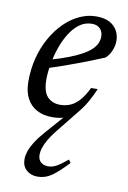

<svg xmlns="http://www.w3.org/2000/svg" viewBox="-81 -486 534 801"><g transform="rotate(10 186.0 -85.5)"><path d="M266.5 -43.5 178 67Q160 89.5 149 109Q138 128.5 133 144.2Q128 160 128 173Q128 193 139.8 204Q151.5 215 171.5 215Q187 215 203.8 206.8Q220.5 198.5 252.5 172L261.5 185Q221.5 227.5 194.5 246.2Q167.5 265 135.5 265Q106.5 265 88 248.5Q69.5 232 69.5 203Q69.5 187.5 75.2 169.5Q81 151.5 95 129Q109 106.5 133.5 78.5L211 -9.5L217 -2.5Q203 4 187 7Q171 10 152.5 10Q115 10 87.2 -4.8Q59.5 -19.5 44.2 -48.5Q29 -77.5 29 -120Q29 -172.5 41.2 -220Q53.5 -267.5 75.8 -306.8Q98 -346 127.2 -375Q156.5 -404 191 -420Q225.5 -436 262 -436Q297 -436 319 -423.8Q341 -411.5 351.2 -391.8Q361.5 -372 361.5 -349.5Q361.5 -328 352.2 -306.8Q343 -285.5 328.5 -273.5Q299.5 -261.5 270.5 -250Q241.5 -238.5 212.2 -227.8Q183 -217 153.8 -206.8Q124.5 -196.5 95 -187L96.5 -223Q144.5 -236.5 179 -250Q213.5 -263.5 236.2 -276.5Q259 -289.5 272 -302.8Q285 -316 290.5 -329.2Q296 -342.5 296 -356Q296 -370 290.5 -380.2Q285 -390.5 274.8 -396.5Q264.5 -402.5 249 -402.5Q219.5 -402.5 196 -385Q172.5 -367.5 154.8 -338.5Q137 -309.5 125.2 -274.8Q113.5 -240 107.5 -205Q101.5 -170 101.5 -141Q101.5 -89.5 122 -68Q142.5 -46.5 175.5 -46.5Q198 -46.5 217.8 -54.5Q237.5 -62.5 255.8 -82.2Q274 -102 291.5 -138H319.5Q306 -107 293 -83.8Q280 -60.5 266.5 -43.5Z"/></g></svg>

Font: Newsreader 18pt
Style: Italic
Weight: 400
Italic angle: -17°
Version: Version 1.003